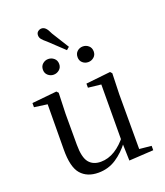

<svg xmlns="http://www.w3.org/2000/svg" viewBox="-163 -1014 979 1138"><g transform="rotate(-20 326.5 -444.5)"><path d="M209.5 -622.1Q189.6 -622.1 174.2 -635.5Q158.8 -648.8 158.8 -670.8Q158.8 -693.9 174.2 -707.3Q189.6 -720.7 209.5 -720.7Q229.8 -720.7 245.6 -707.3Q261.4 -693.9 261.4 -670.8Q261.4 -648.8 245.6 -635.5Q229.8 -622.1 209.5 -622.1ZM332.7 -732 239.4 -819.9Q219.8 -835.9 210.4 -847.2Q201.1 -858.5 201.1 -872.8Q201.1 -888.1 211.5 -896.3Q222 -904.4 233.9 -904.4Q248.4 -904.4 259.7 -893Q271 -881.6 282.7 -855.2L350.2 -746.9ZM427.8 -622.1Q407.2 -622.1 392.2 -635.5Q377.3 -648.8 377.3 -670.8Q377.3 -693.9 392.2 -707.3Q407.2 -720.7 427.8 -720.7Q448.1 -720.7 463.6 -707.3Q479.1 -693.9 479.1 -670.8Q479.1 -648.8 463.6 -635.5Q448.1 -622.1 427.8 -622.1ZM260.9 14.6Q189.8 14.6 151.1 -29.8Q112.3 -74.2 113.3 -185.8L115.5 -483.7L137.7 -466.6L33.1 -481V-507.3L189.5 -523L200.2 -511.5L195.8 -380.4V-185.1Q195.8 -105.3 221.6 -73.3Q247.4 -41.4 296.3 -41.4Q342.8 -41.4 386.1 -68.1Q429.4 -94.9 464.9 -141.8L488.1 -103H461.7Q423.1 -51 373.2 -18.2Q323.3 14.6 260.9 14.6ZM456.4 9.3 452.8 -114.1V-115.5L454.4 -471.2L373.2 -480.3V-506.2L528.2 -523L538.4 -511.5L534.4 -380.4V-35L610.3 -27.4V0.2Z"/></g></svg>

Font: Noto Serif SC ExtraLight
Style: Regular
Weight: 200
Designer: Ryoko NISHIZUKA 西塚涼子 (kana & ideographs); Frank Grießhammer (Latin, Greek & Cyrillic); Wenlong ZHANG 张文龙 (bopomofo); San
Foundry: Adobe
Version: Version 2.002-H1;hotconv 1.1.0;makeotfexe 2.6.0